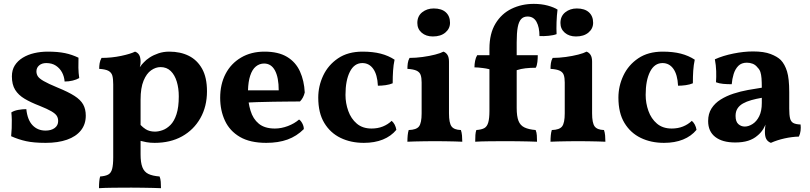

<svg xmlns="http://www.w3.org/2000/svg" viewBox="-20 -736 4221 1001"><path d="M389.2 -435.1Q388.2 -410.2 388.7 -382.6Q389.2 -355 393.1 -329.1Q378.9 -320.8 358.9 -315.9Q338.9 -311 316.9 -311Q314.9 -336.9 303.5 -358.4Q292 -379.9 271.5 -393.6Q251 -407.2 221.2 -407.2Q198.2 -407.2 184.1 -395Q169.9 -382.8 169.9 -363.8Q169.9 -350.1 177 -338.6Q184.1 -327.1 207.5 -313.5Q231 -299.8 279.3 -279.8Q335.9 -256.8 367.9 -236.3Q399.9 -215.8 413.6 -191.4Q427.2 -167 427.2 -132.8Q427.2 -87.9 401.6 -55.9Q376 -23.9 329.1 -7.6Q282.2 8.8 218.3 8.8Q156.2 8.8 116.2 0Q76.2 -8.8 38.1 -25.9Q40 -44.9 41 -67.4Q42 -89.8 41.5 -111.8Q41 -133.8 39.1 -149.9Q53.2 -159.2 75.2 -163.1Q97.2 -167 117.2 -167Q123 -110.8 149.7 -83Q176.3 -55.2 217.3 -55.2Q247.1 -55.2 265.1 -68.6Q283.2 -82 283.2 -105Q283.2 -121.1 275.6 -132.6Q268.1 -144 247.6 -156Q227.1 -168 187 -184.1Q140.1 -202.1 108.2 -221.2Q76.2 -240.2 59.1 -267.6Q42 -294.9 42 -337.9Q42 -371.1 57.1 -395Q72.3 -418.9 98.6 -435.1Q125 -451.2 158.4 -459Q191.9 -466.8 229 -466.8Q282.2 -466.8 319.1 -459Q356 -451.2 389.2 -435.1Z M709 -385.7Q720.2 -401.9 730 -411.1Q741.2 -423.8 760.7 -436.5Q780.3 -449.2 806.2 -458Q832 -466.8 862.3 -466.8Q920.9 -466.8 964.6 -444.8Q1008.3 -422.9 1033.7 -377.4Q1059.1 -332 1059.1 -259.8Q1059.1 -181.2 1024.7 -120.1Q990.2 -59.1 929.2 -25.1Q868.2 8.8 786.1 8.8Q763.2 8.8 744.1 5.4Q729.5 2.9 712.9 -1.5V68.8Q712.9 111.8 722.4 136Q731.9 160.2 753.4 170.7Q774.9 181.2 812 184.1Q816.9 195.8 818.1 211.9Q819.3 228 819.3 245.1Q802.2 244.1 776.6 243.7Q751 243.2 721.9 242.7Q692.9 242.2 665 242.2Q620.1 242.2 572 242.7Q523.9 243.2 496.1 245.1Q496.1 224.1 497.6 209.5Q499 194.8 502 184.1Q529.3 182.1 544.2 174.1Q559.1 166 564.7 144.5Q570.3 123 570.3 84V-295.9Q570.3 -325.2 565.7 -341.6Q561 -357.9 545.7 -366.5Q530.3 -375 497.1 -377Q497.1 -392.1 499.5 -406.5Q502 -420.9 509.3 -434.1Q562 -434.1 611.6 -444.6Q661.1 -455.1 684.1 -466.8Q698.2 -461.9 705.6 -449.5Q712.9 -437 712.9 -413.1Q712.9 -400.4 709 -385.7ZM712.9 -84.5Q725.6 -71.3 739.3 -62.5Q759.3 -49.8 788.1 -49.8Q806.2 -49.8 827.6 -57.4Q849.1 -64.9 868.7 -84.5Q888.2 -104 900.1 -140.4Q912.1 -176.8 912.1 -233.9Q912.1 -275.9 901.6 -310.5Q891.1 -345.2 870.1 -365.7Q849.1 -386.2 816.9 -386.2Q792 -386.2 768.1 -369.6Q744.1 -353 728.5 -315.4Q712.9 -277.8 712.9 -216.3Z M1272.9 -265.1H1433.1Q1433.1 -332 1413.6 -368.4Q1394 -404.8 1356.9 -404.8Q1333 -404.8 1314 -389.4Q1294.9 -374 1284.2 -340.8Q1274.4 -311 1272.9 -265.1ZM1276.4 -201.7Q1279.8 -179.7 1286.1 -159.2Q1298.8 -116.2 1329.3 -91.1Q1359.9 -65.9 1413.1 -65.9Q1446.8 -65.9 1481 -78.9Q1515.1 -91.8 1539.1 -112.8Q1547.9 -107.9 1555.9 -93Q1564 -78.1 1564 -63Q1526.9 -25.9 1479 -8.5Q1431.2 8.8 1368.2 8.8Q1283.7 8.8 1230.7 -22.2Q1177.7 -53.2 1152.8 -106.7Q1127.9 -160.2 1127.9 -226.1Q1127.9 -296.9 1156 -350.8Q1184.1 -404.8 1236.6 -435.8Q1289.1 -466.8 1358.9 -466.8Q1431.2 -466.8 1476.6 -439.5Q1522 -412.1 1543.9 -363.5Q1565.9 -314.9 1568.8 -253.9Q1562 -225.1 1543.9 -207Q1519 -207 1482.9 -206.5Q1446.8 -206.1 1405.3 -205.6Q1363.8 -205.1 1321.3 -203.6Q1298.3 -202.6 1276.4 -201.7Z M2046.4 -59.1Q2019 -25.9 1976.1 -8.5Q1933.1 8.8 1877 8.8Q1809.1 8.8 1755.6 -17.1Q1702.1 -43 1670.7 -95Q1639.2 -147 1639.2 -227.1Q1639.2 -287.1 1665 -342Q1690.9 -397 1742.4 -431.9Q1793.9 -466.8 1870.1 -466.8Q1924.3 -466.8 1964.8 -456.3Q2005.4 -445.8 2037.1 -424.8Q2031.2 -397 2029.3 -367.4Q2027.3 -337.9 2027.3 -301.8Q2011.2 -294.9 1990.2 -292Q1969.2 -289.1 1950.2 -289.1Q1947.3 -347.2 1925.8 -377.2Q1904.3 -407.2 1869.1 -407.2Q1827.1 -407.2 1804.2 -362.1Q1781.2 -316.9 1781.2 -241.2Q1781.2 -198.2 1795.7 -157.7Q1810.1 -117.2 1840.1 -91.6Q1870.1 -65.9 1917 -65.9Q1949.2 -65.9 1975.6 -76.4Q2002 -86.9 2022 -106Q2031.2 -98.1 2037.6 -86.2Q2043.9 -74.2 2046.4 -59.1Z M2104 2.9Q2104 -15.1 2105.5 -30.5Q2106.9 -45.9 2110.8 -58.1Q2150.9 -59.1 2164.6 -77.1Q2178.2 -95.2 2178.2 -145V-306.2Q2178.2 -330.1 2173.1 -345Q2168 -359.9 2152.1 -367.4Q2136.2 -375 2104 -377Q2104 -392.1 2106 -406.5Q2107.9 -420.9 2115.2 -434.1Q2147.9 -434.1 2183.6 -439Q2219.2 -443.8 2248.5 -451.4Q2277.8 -459 2292 -466.8Q2305.2 -461.9 2313 -449.5Q2320.8 -437 2320.8 -414.1V-145Q2320.8 -95.2 2334 -77.1Q2347.2 -59.1 2382.8 -58.1Q2387.2 -45.9 2388.7 -29.5Q2390.1 -13.2 2390.1 2.9Q2375 2 2352.1 1.5Q2329.1 1 2302 0.5Q2274.9 0 2248 0Q2221.2 0 2193.1 0.5Q2165 1 2142.1 1.5Q2119.1 2 2104 2.9ZM2236.8 -545.9Q2201.2 -545.9 2178.5 -565.4Q2155.8 -585 2155.8 -616.2Q2155.8 -651.9 2180.9 -671.9Q2206.1 -691.9 2241.2 -691.9Q2282.2 -691.9 2304.2 -671.9Q2326.2 -651.9 2326.2 -617.2Q2326.2 -586.9 2302 -566.4Q2277.8 -545.9 2236.8 -545.9Z M2673.8 -172.9Q2673.8 -129.9 2683.1 -106Q2692.4 -82 2714.6 -71.5Q2736.8 -61 2772.5 -58.1Q2777.8 -45.9 2778.8 -30Q2779.8 -14.2 2779.8 2.9Q2762.7 2 2737.1 1.5Q2711.4 1 2682.6 0.5Q2653.8 0 2625.5 0Q2580.6 0 2533.2 0.5Q2485.8 1 2457.5 2.9Q2457.5 -18.1 2458.5 -32.5Q2459.5 -46.9 2463.4 -58.1Q2490.7 -60.1 2505.1 -68.1Q2519.5 -76.2 2525.6 -97.7Q2531.7 -119.1 2531.7 -158.2V-375Q2514.2 -379.4 2497.6 -381.3Q2471.7 -384.8 2453.6 -384.8Q2453.6 -401.9 2457 -418.9Q2460.4 -436 2467.8 -448.2H2531.7V-481.9Q2531.7 -561 2563.2 -613Q2594.7 -665 2647.2 -690.4Q2699.7 -715.8 2762.7 -715.8Q2802.7 -715.8 2835.2 -707Q2867.7 -698.2 2886.7 -686Q2882.8 -655.8 2881.6 -620.8Q2880.4 -585.9 2881.8 -558.1Q2865.7 -551.8 2839.6 -549.3Q2813.5 -546.9 2792.5 -547.9Q2792.5 -594.2 2777.1 -622.1Q2761.7 -649.9 2730.5 -649.9Q2709.5 -649.9 2697 -636.5Q2684.6 -623 2679.2 -594Q2673.8 -564.9 2673.8 -515.1V-448.2H2783.7Q2783.7 -431.2 2781.7 -413.1Q2779.8 -395 2773.4 -382.8Q2744.6 -382.8 2719.2 -379.9Q2696.8 -377.4 2673.8 -370.1Z M2850.1 2.9Q2850.1 -15.1 2851.6 -30.5Q2853 -45.9 2856.9 -58.1Q2897 -59.1 2910.6 -77.1Q2924.3 -95.2 2924.3 -145V-306.2Q2924.3 -330.1 2919.2 -345Q2914.1 -359.9 2898.2 -367.4Q2882.3 -375 2850.1 -377Q2850.1 -392.1 2852.1 -406.5Q2854 -420.9 2861.3 -434.1Q2894 -434.1 2929.7 -439Q2965.3 -443.8 2994.6 -451.4Q3023.9 -459 3038.1 -466.8Q3051.3 -461.9 3059.1 -449.5Q3066.9 -437 3066.9 -414.1V-145Q3066.9 -95.2 3080.1 -77.1Q3093.3 -59.1 3128.9 -58.1Q3133.3 -45.9 3134.8 -29.5Q3136.2 -13.2 3136.2 2.9Q3121.1 2 3098.1 1.5Q3075.2 1 3048.1 0.5Q3021 0 2994.1 0Q2967.3 0 2939.2 0.5Q2911.1 1 2888.2 1.5Q2865.2 2 2850.1 2.9ZM2982.9 -545.9Q2947.3 -545.9 2924.6 -565.4Q2901.9 -585 2901.9 -616.2Q2901.9 -651.9 2927 -671.9Q2952.1 -691.9 2987.3 -691.9Q3028.3 -691.9 3050.3 -671.9Q3072.3 -651.9 3072.3 -617.2Q3072.3 -586.9 3048.1 -566.4Q3023.9 -545.9 2982.9 -545.9Z M3611.3 -59.1Q3584 -25.9 3541 -8.5Q3498 8.8 3441.9 8.8Q3374 8.8 3320.6 -17.1Q3267.1 -43 3235.6 -95Q3204.1 -147 3204.1 -227.1Q3204.1 -287.1 3230 -342Q3255.9 -397 3307.4 -431.9Q3358.9 -466.8 3435.1 -466.8Q3489.3 -466.8 3529.8 -456.3Q3570.3 -445.8 3602.1 -424.8Q3596.2 -397 3594.2 -367.4Q3592.3 -337.9 3592.3 -301.8Q3576.2 -294.9 3555.2 -292Q3534.2 -289.1 3515.1 -289.1Q3512.2 -347.2 3490.7 -377.2Q3469.2 -407.2 3434.1 -407.2Q3392.1 -407.2 3369.1 -362.1Q3346.2 -316.9 3346.2 -241.2Q3346.2 -198.2 3360.6 -157.7Q3375 -117.2 3405 -91.6Q3435.1 -65.9 3481.9 -65.9Q3514.2 -65.9 3540.5 -76.4Q3566.9 -86.9 3586.9 -106Q3596.2 -98.1 3602.5 -86.2Q3608.9 -74.2 3611.3 -59.1Z M3862.8 -76.2Q3882.8 -76.2 3903.8 -89.6Q3924.8 -103 3938.2 -130.1Q3951.7 -157.2 3951.7 -199.2V-226.1Q3922.9 -221.2 3897.5 -214.1Q3872.1 -207 3853.5 -196.5Q3835 -186 3825 -170.4Q3814.9 -154.8 3814.9 -131.8Q3814.9 -102.1 3829.3 -89.1Q3843.8 -76.2 3862.8 -76.2ZM3971.2 -86.4Q3965.8 -75.2 3960 -64.5Q3946.8 -43 3928.7 -28.8Q3908.7 -11.2 3880.4 -2.2Q3852.1 6.8 3813 6.8Q3746.1 6.8 3709 -22Q3671.9 -50.8 3671.9 -105Q3671.9 -143.1 3689.5 -170.7Q3707 -198.2 3737.1 -217Q3767.1 -235.8 3804 -247.8Q3840.8 -259.8 3879.4 -266.8Q3918 -273.9 3951.7 -278.8Q3951.7 -308.1 3950.2 -327.6Q3948.7 -347.2 3944.3 -360.6Q3939.9 -374 3929.7 -383.8Q3918.9 -397.9 3904.3 -403.6Q3889.6 -409.2 3874 -409.2Q3845.7 -409.2 3829.3 -392.6Q3813 -376 3804.9 -350.1Q3796.9 -324.2 3794.9 -296.9Q3771 -296.9 3750 -298.8Q3729 -300.8 3712.9 -307.1Q3714.8 -334 3713.9 -365Q3712.9 -396 3707 -426.8Q3749 -445.8 3803.5 -456.8Q3857.9 -467.8 3905.8 -467.8Q3962.9 -467.8 3997.8 -454.3Q4032.7 -440.9 4050.8 -422.9Q4071.8 -400.9 4083.3 -363.5Q4094.7 -326.2 4094.7 -255.9V-168.9Q4094.7 -137.2 4098.9 -119.6Q4103 -102.1 4115.5 -95Q4127.9 -87.9 4153.8 -86.9Q4155.8 -70.8 4153.8 -54.4Q4151.9 -38.1 4145 -23.9Q4108.9 -22.9 4070.3 -14.4Q4031.7 -5.9 3999 8.8Q3981.9 2 3974.9 -11.5Q3967.8 -24.9 3967.8 -48.8Q3967.8 -61 3969.7 -77.6Q3970.2 -82 3971.2 -86.4Z"/></svg>

Font: Abu Sayed
Style: Regular
Weight: 400
Designer: Jayed Ahsan Saad
Foundry: Codepotro
Version: Codepotro Abu Sayed;Version 0.800